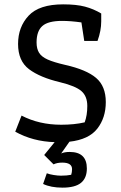

<svg xmlns="http://www.w3.org/2000/svg" viewBox="-20 -646 558 882"><path d="M178 199 195 150Q208 155 227 158Q246 161 260 161Q287 161 307 157Q311 145 311 131Q311 101 266 101Q242 101 226 109L183 66L231 7Q131 4 50 -41L79 -115Q160 -73 261 -73Q322 -73 369 -84Q381 -116 381 -159Q381 -204 354 -227.5Q327 -251 257 -268Q164 -290 113.5 -328Q63 -366 63 -444Q63 -522 111.5 -574Q160 -626 270 -626Q331 -626 370.5 -615.5Q410 -605 445 -584V-548Q445 -505 428 -458H367L354 -543Q305 -550 265 -550Q201 -550 174.5 -526.5Q148 -503 148 -451Q148 -422 159.5 -403.5Q171 -385 199 -372.5Q227 -360 279 -348Q377 -326 421.5 -288Q466 -250 466 -177Q466 -105 427 -55Q388 -5 299 5L261 59Q276 52 300 52Q379 52 379 128Q379 172 352 194Q325 216 267 216Q214 216 178 199Z"/></svg>

Font: Athiti Medium
Style: Regular
Weight: 500
Designer: CadsonDemak Team
Foundry: CadsonDemak
Version: Version 1.033